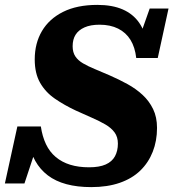

<svg xmlns="http://www.w3.org/2000/svg" viewBox="-47 -748 715 785"><path d="M326 17Q269 17 224.5 5Q180 -7 148.5 -31Q117 -55 97 -90.5Q77 -126 69 -174Q75 -175 83 -175Q91 -175 98 -171.5Q105 -168 106 -158L53 2H-27L24 -231H120Q126 -190 141 -158.5Q156 -127 181 -106Q206 -85 240 -74.5Q274 -64 317 -64Q359 -64 385 -75.5Q411 -87 423 -109Q435 -131 435 -161Q435 -188 421.5 -206.5Q408 -225 384 -239Q360 -253 329 -266.5Q298 -280 263 -296Q216 -318 177.5 -344.5Q139 -371 117 -409.5Q95 -448 95 -505Q95 -571 124.5 -621Q154 -671 211 -699.5Q268 -728 351 -728Q412 -728 454.5 -709.5Q497 -691 522 -655Q547 -619 554 -567Q547 -564 539.5 -563Q532 -562 526.5 -566Q521 -570 518 -580L565 -713H642L598 -511H510Q505 -555 486.5 -585Q468 -615 436 -631Q404 -647 360 -647Q323 -647 298.5 -636Q274 -625 262 -606Q250 -587 250 -559Q250 -534 261 -517.5Q272 -501 292.5 -489Q313 -477 341 -465.5Q369 -454 401 -440Q440 -423 474.5 -404Q509 -385 536 -360Q563 -335 579 -302Q595 -269 595 -225Q595 -172 577.5 -127.5Q560 -83 526.5 -50.5Q493 -18 442.5 -0.5Q392 17 326 17Z"/></svg>

Font: Roboto Serif 20pt
Style: Bold Italic
Weight: 700
Italic angle: -10°
Version: Version 1.007